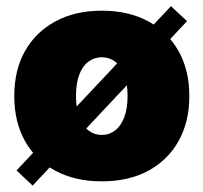

<svg xmlns="http://www.w3.org/2000/svg" viewBox="-20 -573 655 618"><path d="M307.6 10.7Q222.2 10.7 158.7 -23.2Q95.2 -57.1 60.5 -118.9Q25.9 -180.7 25.9 -263.7Q25.9 -347.2 60.5 -408.7Q95.2 -470.2 158.7 -504.4Q222.2 -538.6 307.6 -538.6Q394 -538.6 457 -504.4Q520 -470.2 554.7 -408.7Q589.4 -347.2 589.4 -263.7Q589.4 -180.7 554.7 -118.9Q520 -57.1 457 -23.2Q394 10.7 307.6 10.7ZM307.6 -138.7Q332 -138.7 350.8 -153.3Q369.6 -168 380.1 -196Q390.6 -224.1 390.6 -264.2Q390.6 -305.2 380.1 -332.8Q369.6 -360.4 350.8 -374.5Q332 -388.7 307.6 -388.7Q283.7 -388.7 264.6 -374.5Q245.6 -360.4 235.1 -332.8Q224.6 -305.2 224.6 -264.2Q224.6 -224.1 235.1 -196Q245.6 -168 264.6 -153.3Q283.7 -138.7 307.6 -138.7ZM85 24.4 33.2 -24.4 530.3 -553.2 582 -504.9Z"/></svg>

Font: Inter 24pt Black
Style: Regular
Weight: 900
Designer: Rasmus Andersson
Foundry: rsms
Version: Version 4.001;git-66647c0bb